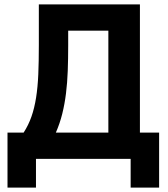

<svg xmlns="http://www.w3.org/2000/svg" viewBox="-20 -720 760 870"><path d="M14 -119H87Q109 -153 122.5 -191.5Q136 -230 143.5 -277.5Q151 -325 153.5 -383Q156 -441 156 -515V-700H614V-119H701V130H572V0H143V130H14ZM471 -119V-581H289V-515Q289 -453 287 -399Q285 -345 279 -296.5Q273 -248 262 -204Q251 -160 233 -119Z"/></svg>

Font: Golos UI
Style: Bold
Weight: 700
Designer: A.Korolkova, Vitaly Kuzmin
Foundry: ParaType Ltd
Version: Version 2.000